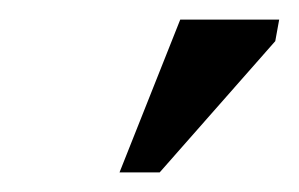

<svg xmlns="http://www.w3.org/2000/svg" viewBox="-20 -697 305 196"><path d="M143 -521H102L164 -677H265L261 -655Z"/></svg>

Font: STIX Two Text Medium
Style: Italic
Weight: 500
Italic angle: -12°
Designer: Ross Mills, John Hudson & Paul Hanslow, Tiro Typeworks Ltd; with prior portions MicroPress Inc. and Coen Hoffman, Elsevi
Foundry: Tiro Typeworks Ltd
Version: Version 2.13 b171